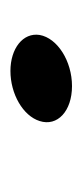

<svg xmlns="http://www.w3.org/2000/svg" viewBox="85 -557 158 368"><g transform="rotate(-90 164.0 -373.0)"><path d="M212 -432C168 -432 126 -408 116 -376C105 -342 135 -314 183 -314C231 -314 275 -342 281 -376C286 -408 255 -432 212 -432Z"/></g></svg>

Font: Hussar Milosc
Style: Bold
Weight: 700
Foundry: Cannot Into Space Fonts
Version: Version 1.02